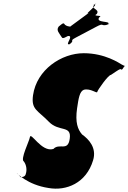

<svg xmlns="http://www.w3.org/2000/svg" viewBox="-20 -1159 769 1151"><path d="M348 -939C354 -929 356 -926 387 -943C426 -948 367 -888 395 -894C426 -911 367 -877 398 -894C433 -922 390 -910 435 -934C466 -951 525 -981 556 -998C608 -1026 580 -998 628 -1012C659 -1029 598 -998 629 -1015C645 -1035 553 -1020 574 -1054C605 -1071 529 -1058 560 -1075C582 -1107 515 -1104 549 -1134C580 -1151 514 -1117 545 -1134C573 -1136 492 -1075 507 -1080C538 -1097 368 -979 399 -996C417 -1003 391 -994 370 -1010C361 -1024 359 -1022 332 -1000C315 -977 335 -961 348 -939ZM482 -840C349 -840 200 -742 178 -588C166 -502 205 -499 273 -429C334 -366 410 -411 398 -327C387 -248 336 -304 300 -266C228 -244 164 -374 159 -336C156 -314 100 -203 123 -191C139 -170 142 -139 135 -118C132 -99 114 -97 104 -97C98 -103 82 -123 80 -122C80 -122 144 -51 271 -32C377 -13 497 -61 538 -198C561 -272 513 -324 472 -353C446 -383 430 -425 442 -509C451 -570 457 -611 483 -621C524 -631 561 -596 563 -608C565 -619 629 -710 645 -710C661 -720 689 -741 701 -745C713 -739 711 -740 723 -758C731 -769 734 -758 710 -772C696 -780 610 -840 482 -840Z"/></svg>

Font: Hussar Przerywany
Style: Obl
Weight: 400
Foundry: Cannot Into Space Fonts
Version: Version 0.982